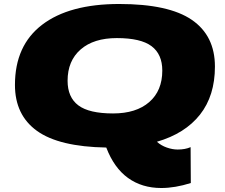

<svg xmlns="http://www.w3.org/2000/svg" viewBox="-20 -730 1129 963"><path d="M789 213Q692 213 622 162.5Q552 112 513 10Q276 6 165.5 -73.5Q55 -153 55 -304Q55 -502 191.5 -606Q328 -710 578 -710Q826 -710 942 -630.5Q1058 -551 1058 -396Q1058 -250 983 -155Q908 -60 767 -19Q788 0 816.5 10Q845 20 871 20Q909 20 936 8L937 188Q858 213 789 213ZM547 -161Q663 -161 728.5 -218Q794 -275 794 -376Q794 -458 740 -498.5Q686 -539 566 -539Q450 -539 384.5 -482Q319 -425 319 -325Q319 -242 373 -201.5Q427 -161 547 -161Z"/></svg>

Font: Georama ExtraExtended ExtraBold
Style: Italic
Weight: 800
Width: 8
Italic angle: -9°
Designer: Jean-Baptiste Levee
Foundry: Production Type
Version: Version 1.000